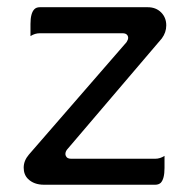

<svg xmlns="http://www.w3.org/2000/svg" viewBox="-20 -512 526 526"><path d="M63.5 -413.1Q75.7 -420.9 88.9 -420.9H315.4Q323.7 -420.9 327.4 -417.2Q331.1 -413.6 331.1 -408.4Q331.1 -403.3 326.7 -396.5L59.1 -88.4Q44.9 -71.8 44.9 -52.7Q44.9 -33.7 56.6 -22Q72.8 -5.9 100.6 -5.9H405.3Q414.6 -5.9 420.4 -11.2Q430.7 -22 430.7 -51.8V-85Q418.5 -77.1 405.3 -77.1H174.8Q163.1 -77.1 160.2 -85.4Q159.2 -87.4 159.2 -90.3Q159.2 -96.2 163.6 -102.1L423.3 -406.7Q435.5 -423.3 435.5 -442.4Q435.5 -463.9 421.4 -478Q407.2 -492.2 384.8 -492.2H88.9Q79.6 -492.2 74.2 -486.8Q63.5 -476.1 63.5 -446.3Z"/></svg>

Font: YuPearl-Light
Style: Light
Weight: 300
Designer: Max Yao
Foundry: Max-Everyday
Version: Version 1.011; ttfautohint (v1.8.3)